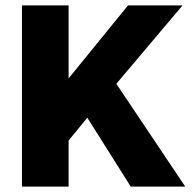

<svg xmlns="http://www.w3.org/2000/svg" viewBox="-20 -688 710 708"><path d="M61 0V-668H233V-399L452 -668H653L409 -379L663 0H462L302 -254L233 -170V0Z"/></svg>

Font: Gantari ExtraBold
Style: Regular
Weight: 800
Version: Version 1.000